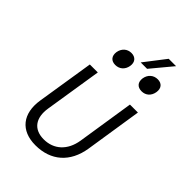

<svg xmlns="http://www.w3.org/2000/svg" viewBox="-262 -1007 1124 1124"><g transform="rotate(45 300.0 -445.0)"><path d="M346 -769H399L508 -900H447ZM469 -653C503 -653 528 -675 534 -711C540 -747 521 -770 487 -770C452 -770 426 -747 420 -711C415 -675 434 -653 469 -653ZM251 -653C285 -653 311 -675 317 -711C323 -747 303 -770 269 -770C235 -770 209 -747 203 -711C198 -675 217 -653 251 -653ZM253 10C381 10 466 -65 487 -196L542 -550H476L421 -196C406 -103 346 -49 263 -49C181 -49 139 -103 154 -196L210 -550H144L88 -196C68 -69 131 10 253 10Z"/></g></svg>

Font: JetBrains Mono ExtraLight
Style: Italic
Weight: 240
Italic angle: -9°
Monospace: yes
Designer: Philipp Nurullin, Konstantin Bulenkov
Foundry: JetBrains
Version: Version 2.305